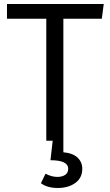

<svg xmlns="http://www.w3.org/2000/svg" viewBox="-20 -708 552 966"><path d="M298.8 58.1Q346.7 62.5 370.4 85.2Q394 107.9 394 141.1Q394 187 358.9 212.4Q323.7 237.8 271 237.8Q217.8 237.8 186 213.9L209 166Q240.2 182.1 268.1 182.1Q292.5 182.1 307.9 171.9Q323.2 161.6 323.2 141.1Q323.2 98.1 233.9 98.1L245.1 0H212.9V-613.8H15.1V-688H502L492.2 -613.8H298.8Z"/></svg>

Font: Fira Sans Book
Style: Regular
Weight: 350
Designer: Carrois Corporate & Edenspiekermann AG
Foundry: Carrois Corporate GbR & Edenspiekermann AG
Version: Version 4.203;PS 004.203;hotconv 1.0.88;makeotf.lib2.5.64775